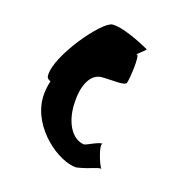

<svg xmlns="http://www.w3.org/2000/svg" viewBox="-88 -951 722 737"><g transform="rotate(15 272.5 -583.0)"><path d="M82 -613C82 -603 88 -597 97 -594C90 -572 85 -549 85 -526C84 -403 209 -303 278 -300C333 -308 357 -323 373 -320C363 -328 337 -416 353 -413C343 -420 300 -396 284 -393C230 -400 202 -469 208 -542C210 -596 233 -660 283 -660C325 -660 376 -651 382 -664C388 -676 403 -779 391 -779H388C408 -795 425 -808 422 -808C422 -808 323 -866 271 -866C230 -866 82 -693 82 -613Z"/></g></svg>

Font: Ampere
Style: UltCnd
Weight: 400
Version: Version 1